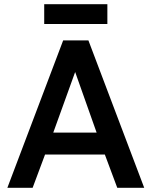

<svg xmlns="http://www.w3.org/2000/svg" viewBox="-20 -892 720 912"><path d="M280 -700H400L665 0H537L478 -158H194L135 0H15ZM439 -262 337 -550 233 -262ZM190 -872H490V-778H190Z"/></svg>

Font: .
Style: 
Weight: 500
Designer: A.Korolkova, Vitaly Kuzmin
Foundry: ParaType Ltd
Version: Version 1.000; Glyphs 3.2, build 3192.0